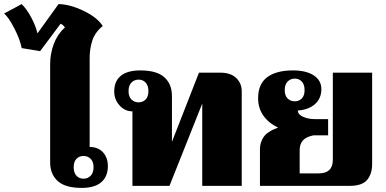

<svg xmlns="http://www.w3.org/2000/svg" viewBox="-87 -908 1888 938"><path d="M158 -115V-595Q158 -645 175.5 -692.5Q193 -740 230 -774Q228 -778 221 -784.5Q214 -791 209 -792L109 -658L19 -673Q11 -715 -17 -769.5Q-45 -824 -67 -842L19 -888Q45 -862 66.5 -821Q88 -780 96 -745L199 -888Q255 -887 321.5 -855Q388 -823 415 -781Q377 -750 364 -710Q351 -670 351 -624V-190Q392 -190 416 -164Q440 -138 440 -96Q440 -46 408 -18Q376 10 312 10Q232 10 195 -23.5Q158 -57 158 -115ZM370 -91Q370 -118 356 -132Q342 -146 321 -146Q300 -146 286.5 -132Q273 -118 273 -91Q273 -64 286.5 -49.5Q300 -35 321 -35Q342 -35 356 -49.5Q370 -64 370 -91Z M560 -364Q523 -364 497 -393Q471 -422 471 -461Q471 -511 503 -537.5Q535 -564 599 -564Q679 -564 716 -530.5Q753 -497 753 -439V-215L885 -553H989Q1040 -553 1067 -527Q1094 -501 1094 -462V0H901V-402L741 0H560ZM638 -463Q638 -490 624.5 -504.5Q611 -519 590 -519Q569 -519 555 -504.5Q541 -490 541 -463Q541 -436 555 -422Q569 -408 590 -408Q611 -408 624.5 -422Q638 -436 638 -463Z M1183 -181Q1183 -211 1200.5 -238Q1218 -265 1272 -285Q1227 -305 1200.5 -342Q1174 -379 1174 -428Q1174 -498 1218.5 -531Q1263 -564 1344 -564Q1409 -564 1446 -539.5Q1483 -515 1483 -473Q1483 -427 1452 -399.5Q1421 -372 1368 -368Q1368 -349 1393.5 -337.5Q1419 -326 1452 -326H1516V-247H1445Q1409 -240 1393 -222Q1377 -204 1377 -175V-61H1470Q1539 -61 1539 -127V-553H1731V-107Q1731 -58 1706.5 -29Q1682 0 1621 0H1183ZM1401 -468Q1401 -495 1387.5 -509.5Q1374 -524 1353 -524Q1332 -524 1318 -509.5Q1304 -495 1304 -468Q1304 -441 1318 -427Q1332 -413 1353 -413Q1374 -413 1387.5 -427Q1401 -441 1401 -468Z"/></svg>

Font: Trirong Black
Style: Regular
Weight: 900
Designer: Katatrad Team
Foundry: CadsonDemak
Version: Version 1.001